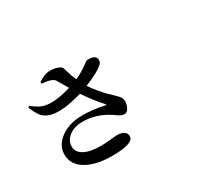

<svg xmlns="http://www.w3.org/2000/svg" viewBox="-136 -1133 1772 1529"><g transform="rotate(-30 750.0 -369.0)"><path d="M320.3 -730.5 316.4 -745.1Q375 -787.1 425.8 -787.1Q467.8 -787.1 498 -775.4Q528.3 -763.7 533.2 -745.1Q551.8 -675.8 575.2 -623Q617.2 -641.6 649.9 -662.6Q682.6 -683.6 699.2 -696.8Q715.8 -710 724.6 -711.9Q776.4 -717.8 798.8 -694.3Q809.6 -681.6 808.1 -662.6Q806.6 -643.6 793 -630.9Q748 -587.9 620.1 -537.1Q643.6 -500 679.2 -458.5Q714.8 -417 732.4 -399.9Q750 -382.8 792 -341.8Q824.2 -311.5 825.2 -281.2Q825.2 -250 810.1 -220.2Q794.9 -190.4 769.5 -190.4Q760.7 -190.4 752.9 -192.4Q745.1 -194.3 736.3 -198.7Q727.5 -203.1 722.2 -206.5Q716.8 -210 704.6 -218.8Q692.4 -227.5 686.5 -231.4Q573.2 -305.7 449.2 -305.7Q372.1 -305.7 323.7 -268.6Q275.4 -231.4 275.4 -174.8Q275.4 -125 328.6 -95.2Q381.8 -65.4 483.4 -65.4Q522.5 -65.4 570.3 -70.8Q618.2 -76.2 633.8 -76.2Q669.9 -76.2 693.8 -61.5Q717.8 -46.9 717.8 -17.6Q717.8 48.8 517.6 48.8Q372.1 48.8 282.7 -3.9Q193.4 -56.6 193.4 -150.4Q193.4 -235.4 272.9 -293Q352.5 -350.6 473.6 -350.6Q566.4 -350.6 670.9 -327.1Q679.7 -325.2 681.2 -327.6Q682.6 -330.1 675.8 -336.9Q608.4 -411.1 542 -508.8Q418.9 -472.7 336.9 -471.7Q274.4 -470.7 235.8 -487.3Q197.3 -503.9 176.8 -532.2Q156.2 -560.5 130.9 -617.2L144.5 -627.9Q193.4 -587.9 230 -574.2Q266.6 -560.5 319.3 -561.5Q385.7 -561.5 491.2 -592.8Q482.4 -607.4 461.9 -643.1Q441.4 -678.7 432.6 -692.4Q413.1 -723.6 320.3 -730.5Z"/></g></svg>

Font: Bpmf Zihi Serif Bold
Style: Bold
Weight: 700
Foundry: But Ko
Version: Version 1.320